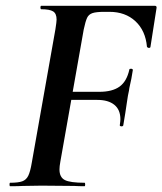

<svg xmlns="http://www.w3.org/2000/svg" viewBox="-20 -645 562 665"><path d="M15 -12Q43 -12 57 -17Q71 -22 78 -36.5Q85 -51 90 -81L172 -544Q176 -570 176 -577Q176 -598 164 -605.5Q152 -613 123 -613Q120 -613 120 -619Q120 -625 123 -625H516Q524 -625 522 -616L514 -565L501 -482Q500 -479 496 -479Q494 -479 491.5 -480.5Q489 -482 489 -483Q484 -539 449 -571.5Q414 -604 359 -604H342Q313 -604 300 -599.5Q287 -595 281.5 -583Q276 -571 270 -543L189 -85Q186 -69 186 -58Q186 -31 204.5 -21.5Q223 -12 273 -12Q275 -12 275 -6Q275 0 273 0Q252 0 237 -1L124 -2L60 -1Q44 0 15 0Q13 0 13 -6Q13 -12 15 -12ZM395 -212Q397 -226 397 -232Q397 -265 376 -282Q355 -299 317 -299H184L187 -327H324Q369 -327 394 -345Q419 -363 428 -404Q428 -407 434 -407Q436 -407 438.5 -405.5Q441 -404 440 -402Q436 -374 428 -340Q428 -336 423 -313L419 -287Q415 -258 407 -211Q406 -207 400 -207.5Q394 -208 395 -212Z"/></svg>

Font: Cormorant Infant
Style: Bold Italic
Weight: 700
Italic angle: -10°
Designer: Christian Thalmann (Catharsis Fonts)
Foundry: Catharsis Fonts
Version: Version 4.000